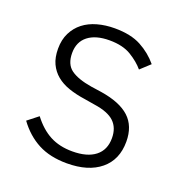

<svg xmlns="http://www.w3.org/2000/svg" viewBox="-103 -615 683 718"><g transform="rotate(20 238.5 -256.0)"><path d="M238 12Q171 12 123.5 -13Q76 -38 41 -86L83 -119Q115 -77 153 -57Q191 -37 242 -37Q301 -37 333 -62Q365 -87 365 -134Q365 -175 340.5 -198.5Q316 -222 260 -230L218 -237Q183 -242 154 -252Q125 -262 104.5 -279Q84 -296 72.5 -320.5Q61 -345 61 -380Q61 -416 74.5 -443Q88 -470 111 -488Q134 -506 166 -515Q198 -524 235 -524Q299 -524 340 -502Q381 -480 410 -445L372 -410Q352 -434 318.5 -454.5Q285 -475 232 -475Q177 -475 146.5 -451Q116 -427 116 -383Q116 -338 143.5 -318Q171 -298 226 -289L267 -283Q345 -271 382.5 -236.5Q420 -202 420 -140Q420 -68 371.5 -28Q323 12 238 12Z"/></g></svg>

Font: IBM Plex Sans Hebrew Light
Style: Regular
Weight: 300
Designer: Mike Abbink, Paul van der Laan, Pieter van Rosmalen, Yanek Iontef
Foundry: Bold Monday
Version: Version 1.2